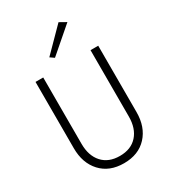

<svg xmlns="http://www.w3.org/2000/svg" viewBox="-226 -1064 1059 1188"><g transform="rotate(-30 303.0 -469.5)"><path d="M435 -922 258 -769 229 -789 387 -949ZM79 -700H134V-226Q134 -141 178.5 -91.5Q223 -42 303 -42Q383 -42 427.5 -91.5Q472 -141 472 -226V-700H527V-226Q527 -120 467 -55Q407 10 303 10Q199 10 139 -55Q79 -120 79 -226Z"/></g></svg>

Font: Renner* Light
Style: Light
Weight: 300
Version: Version 003.000 ; ttfautohint (v0.97) -l 8 -r 50 -G 200 -x 1